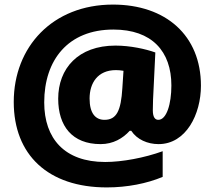

<svg xmlns="http://www.w3.org/2000/svg" viewBox="-20 -743 937 838"><path d="M857 -369C857 -588 704 -723 473 -723C209 -723 40 -538 40 -298C40 -67 190 75 446 75C535 75 621 58 690 29V-83C610 -54 513 -36 439 -36C262 -36 173 -138 173 -296C173 -481 277 -614 475 -614C643 -614 728 -519 728 -370C728 -289 707 -220 671 -220C657 -220 647 -231 647 -262C647 -280 648 -301 648 -308L658 -514C616 -529 549 -544 484 -544C321 -544 234 -444 234 -312C234 -193 295 -114 419 -114C474 -114 516 -139 546 -172H553C578 -134 624 -114 672 -114C792 -114 857 -244 857 -369ZM371 -313C371 -380 406 -437 486 -437C498 -437 506 -436 519 -434L514 -358C508 -260 489 -220 436 -220C397 -220 371 -248 371 -313Z"/></svg>

Font: Noto Sans Tamil Black
Style: Regular
Weight: 900
Designer: Jelle Bosma - Monotype Design Team
Foundry: Monotype Imaging Inc.
Version: Version 2.004